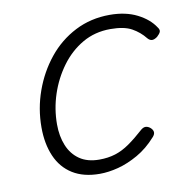

<svg xmlns="http://www.w3.org/2000/svg" viewBox="-66 -584 657 667"><g transform="rotate(-10 262.5 -250.0)"><path d="M234 19Q177 19 138.5 -5Q100 -29 81 -73Q62 -117 62 -175Q62 -241 84 -302.5Q106 -364 145.5 -413Q185 -462 240.5 -490.5Q296 -519 363 -519Q419 -519 459.5 -498.5Q500 -478 520 -447Q527 -438 524.5 -431Q522 -424 512 -415Q501 -407 493 -407.5Q485 -408 478 -416Q459 -440 432 -455Q405 -470 357 -470Q302 -470 258 -444.5Q214 -419 182.5 -376Q151 -333 134 -281.5Q117 -230 117 -176Q117 -134 130.5 -101Q144 -68 171.5 -49Q199 -30 241 -30Q272 -30 297.5 -38Q323 -46 348 -63.5Q373 -81 403 -108Q412 -115 420 -114Q428 -113 435 -107Q443 -100 444 -92Q445 -84 437 -75Q406 -40 370 -19.5Q334 1 299.5 10Q265 19 234 19Z"/></g></svg>

Font: Playwrite RO ExtraLight
Style: Regular
Weight: 250
Version: Version 1.002